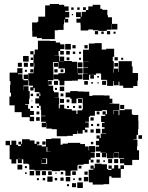

<svg xmlns="http://www.w3.org/2000/svg" viewBox="-20 -914 737 957"><path d="M150 -310H128V-330H88V-355H53V-389H27V-433H35V-452H30V-490H32V-510H28V-552H66V-574H92V-548H70V-544H92V-519H97V-514H121V-549H147V-553H149V-581H151V-599H148V-582H130V-600H147V-643H153V-667H169V-711H229V-710H258V-702H280V-693H301V-669H280V-660H272V-638H252V-637H275V-609H300V-610H338V-606H364V-577H365V-550H366V-574H392V-548H368V-543H391V-519H368V-512H339V-511H301V-489H277V-513H271V-519H247V-543H271V-549H299V-551H304V-572H300V-573H271V-605H246V-604H245V-578H246V-548V-514H219V-511V-494H220V-510H238V-492H222V-487H245V-461H249V-454H272V-428H252V-427H275V-395H252H273V-374H278V-392H300V-373H311V-370H338V-363H361V-346H366V-364H390V-370H393V-394H392V-424H368V-422H361V-399H337V-422H330V-429H307V-453H330V-460H368V-458H396V-457H425V-436H441V-439H497V-438H526V-422H540V-400H526V-398H546V-397H575V-365H546V-364H545V-345H547V-363H571V-340H575V-365H601V-369H637V-344H642V-341H669V-312H670V-270H668V-242H661V-219H645V-217H665V-185H663V-165H673V-117H639V-91H599V-100H578V-122H598V-125H573V-156H549V-154H572V-128H546V-151H545V-125H513V-151H510V-130H488V-152H509V-153H481V-159H457V-183H474V-190H458V-212H474V-223H461V-239H477V-226H482V-248H509V-250H488V-272H501V-280H488V-302H501V-306H484V-336H505V-343H491V-359H507V-345H513V-364H512V-365H489V-361H453V-337H428V-332H423V-307H404V-304H422V-278H404V-268H416V-254H402V-266H392V-248H366V-263H364V-246H343V-237H315V-235H263V-270H238V-273H211V-301H210V-280H188V-302H209V-307H185V-335H207V-337H185V-365H183V-387H175V-398H156V-424H175V-434H162V-448H176V-455H153V-476H147V-463H131V-479H144V-487H125V-513H122V-488H97V-484H122V-460H128V-422H125V-395H105V-392H120V-372H130V-361H149V-341H130V-332H150ZM424 -516H394V-546H419V-547H395V-575H419V-577H395V-605H422V-606H394V-636H422H394V-666H423V-667V-697H451V-699H487V-667H509V-671H549V-631H542V-609H547V-573H546V-552H548V-572H570V-555H572V-573H571V-609H607H637V-583H641V-553V-550H668V-512H665V-485H644V-476H594V-487H575V-507H571V-489H547V-510H544V-486H514V-513H511V-516H484V-544H482V-548H459V-541H424ZM333 -667H305V-695H333ZM417 -673H401V-689H417ZM357 -673H341V-689H357ZM298 -642H280V-660H298ZM328 -642H310V-660H328ZM147 -643H131V-659H147ZM355 -645H343V-657H355ZM384 -646H374V-656H384ZM123 -607H95V-635H123ZM300 -610H278V-632H300ZM567 -613H551V-629H567ZM326 -614H312V-628H326ZM145 -615H133V-627H145ZM384 -616H374V-626H384ZM594 -616H584V-626H594ZM391 -579H367V-603H391ZM119 -581H99V-601H119ZM89 -581H69V-601H89ZM269 -581H249V-601H269ZM568 -582H550V-600H568ZM267 -553H251V-569H267ZM147 -553H131V-569H147ZM296 -554H282V-568H296ZM114 -556H104V-566H114ZM120 -520H98V-542H120ZM448 -522H430V-540H448ZM473 -527H465V-535H473ZM269 -491H249V-511H269ZM509 -491H489V-511H509ZM418 -492H400V-510H418ZM443 -497H435V-505H443ZM472 -498H466V-504H472ZM96 -464V-483H95V-464ZM300 -460H278V-482H300ZM264 -466H254V-476H264ZM296 -434H282V-448H296ZM181 -435V-448H176V-435ZM145 -435H133V-447H145ZM299 -401H279V-421H299ZM389 -401H369V-421H389ZM326 -404H312V-418H326ZM141 -409H137V-413H141ZM599 -371H579V-391H599ZM386 -374H372V-388H386ZM174 -376H164V-386H174ZM324 -376H314V-386H324ZM354 -376H344V-386H354ZM144 -376H134V-386H144ZM476 -344H462V-358H476ZM176 -344H162V-358H176ZM178 -312H160V-330H178ZM447 -313H431V-329H447ZM475 -285H463V-297H475ZM444 -286H434V-296H444ZM480 -250H458V-272H480ZM447 -253H431V-269H447ZM510 -251V-263V-251ZM688 -222H670V-240H688ZM61 -99H37V-120H28V-162V-190H8V-212H30V-192H37V-213H61V-192H70V-186H84V-194H72V-208H86V-196H90V-220H128V-214H152V-197H162V-208H176V-194H165V-190H188V-184H209V-221H236V-224H282V-193H292V-198H318V-202H380V-196H404V-184H422V-164H424V-186H454V-156H432V-154H452V-128H432V-118H446V-104H432V-118H423V-97H397V-93H370V-90H366V-64H337V-63H332V-38H306V-63H301V-64H279V-61H239V-65H215H186V-64H152V-93V-68H126V-94H151H122V-115V-98H96V-120H89V-101H69V-120H61ZM207 -193H191V-209H207ZM445 -195H433V-207H445ZM216 -158V-157H233V-158H216V-181H212V-158ZM479 -131H459V-151H479ZM210 -100H188V-118H187V-97H215V-124H192V-122H210ZM70 -121H88V-122H70ZM569 -101H549V-121H569ZM539 -101H519V-121H539ZM477 -103H461V-119H477ZM503 -107H495V-115H503ZM496 6H442V-5H423V-34H422V-68H445V-73H431V-89H447V-75H452V-98H486V-95H513V-71H519V-67H536V-73H521V-89H537V-74H549V-91H569V-74H580V-90H598V-72H582V-28H536V-35H524V4H496ZM215 -97H231H215ZM91 -69H67V-93H91ZM386 -74H372V-88H386ZM114 -76H104V-86H114ZM180 -40H158V-62H180ZM150 -40H128V-62H150ZM209 -41H189V-61H209ZM358 -42H340V-60H358ZM238 -42H220V-60H238ZM417 -43H401V-59H417ZM295 -45H283V-57H295ZM113 -47H105V-55H113ZM262 -48H256V-54H262ZM242 -8H216V-34H242ZM330 -10H308V-32H330ZM420 -10H398V-32H420ZM297 -13H281V-29H297ZM386 -14H372V-28H386ZM265 -15H253V-27H265ZM205 -15H193V-27H205ZM174 -16H164V-26H174ZM353 -17H345V-25H353ZM393 23H365V-5H393ZM359 19H339V-1H359ZM324 14H314V4H324ZM253 -719H189V-724H164V-731H141V-760H140V-802H166V-806H171V-831H205V-857V-887H228V-894H274V-890H300V-865V-882H322V-860H305V-855H325V-827H305V-820H320V-802H302V-817H299V-793H297V-765H269V-763H253ZM420 -762H382V-791H381V-829H359V-853H383V-831H387V-855H408V-864H394V-878H408V-864H420V-882H442V-870V-890H480V-870H490V-865H515V-838H518V-828H538V-795H565V-767H537V-794H536V-766H512V-760H470V-763H443V-767H420ZM347 -865H335V-877H347ZM377 -865H365V-877H377ZM344 -838H338V-844H344ZM381 -801H361V-821H381ZM469 -743H453V-759H469ZM529 -743H513V-759H529ZM497 -745H485V-757H497ZM556 -746H546V-756H556Z"/></svg>

Font: Rubik Storm
Style: Regular
Weight: 400
Designer: Hubert and Fischer, NaN
Foundry: Hubert and Fischer, NaN
Version: Version 2.201